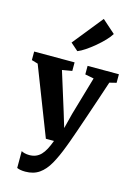

<svg xmlns="http://www.w3.org/2000/svg" viewBox="-163 -977 925 1312"><g transform="rotate(15 300.0 -320.5)"><path d="M152.5 253.5Q133.5 253.5 118.5 250.8Q103.5 248 93.5 243.5V124Q100.5 129 116.2 133Q132 137 149.5 137Q175 137 195.2 128.8Q215.5 120.5 231.8 103.8Q248 87 261.8 61Q275.5 35 288.5 0H231L44 -481.5L-0.5 -494.5V-555H285.5V-494.5L215.5 -482.5L300.5 -210.5L333 -103L360.5 -211L439.5 -482.5L377.5 -494.5V-555H599V-494.5L550.5 -482.5Q530 -420 507.5 -353.2Q485 -286.5 463.8 -224Q442.5 -161.5 424.8 -110.2Q407 -59 395.2 -26.2Q383.5 6.5 380.5 13Q351.5 90 321.2 143.8Q291 197.5 250.8 225.5Q210.5 253.5 152.5 253.5ZM283 -634.5 230.5 -680.5 401.5 -893.5 494 -811.5Q481.5 -790 455.8 -763Q430 -736 398.8 -709.8Q367.5 -683.5 337.2 -663.2Q307 -643 285 -634.5Z"/></g></svg>

Font: Merriweather 20pt ExtraBold
Style: Regular
Weight: 800
Version: Version 2.100